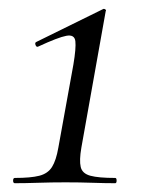

<svg xmlns="http://www.w3.org/2000/svg" viewBox="-20 -417 331 437"><path d="M13.8 0Q9.8 0 9.8 -6Q9.8 -12 13.8 -12Q50 -12 69.5 -17Q89 -22 98.4 -37Q107.8 -52 112.8 -81L147 -269.8Q153.4 -307.8 151.5 -323.4Q149.6 -339 130.9 -335.5Q112.2 -332 67 -311Q63 -309 60.9 -314.5Q58.8 -320 62.8 -321.6L213.6 -395.8Q216.4 -397.8 219.4 -395.8Q222.4 -393.8 220.6 -391.6L165.2 -81Q160.2 -52 163.7 -37Q167.2 -22 185.7 -17Q204.2 -12 242.2 -12Q245.4 -12 245.4 -6Q245.4 0 242.2 0Q218.8 0 190.2 -1Q161.6 -2 129 -2Q97.2 -2 67.3 -1Q37.4 0 13.8 0Z"/></svg>

Font: Cormorant Light
Style: Italic
Weight: 300
Italic angle: -10°
Designer: Christian Thalmann (Catharsis Fonts)
Foundry: Catharsis Fonts
Version: Version 4.000